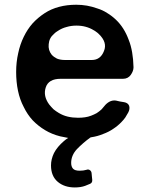

<svg xmlns="http://www.w3.org/2000/svg" viewBox="-20 -572 627 818"><path d="M543 -348.6Q547.9 -320.3 548.8 -286.1V-285.2Q548.8 -269.5 537.1 -252.9Q525.4 -236.3 503.9 -236.3H371.1H239.3H238.3Q186.5 -236.3 174.8 -199.2Q163.1 -163.1 189.5 -127Q198.2 -116.2 208 -106.4Q218.8 -97.7 230.5 -90.8Q248 -80.1 268.6 -75.2Q289.1 -70.3 312.5 -70.3Q328.1 -70.3 341.8 -72.3Q355.5 -74.2 368.2 -79.1Q380.9 -84 391.6 -89.8Q402.3 -96.7 412.1 -105.5Q415 -108.4 418 -112.3Q420.9 -115.2 423.8 -119.1Q433.6 -131.8 446.3 -138.7Q459 -145.5 473.6 -143.6Q483.4 -141.6 491.2 -139.6Q500 -138.7 508.8 -136.7Q525.4 -133.8 530.3 -121.1Q534.2 -107.4 526.4 -92.8Q519.5 -81.1 513.7 -71.3Q506.8 -61.5 498 -52.7Q482.4 -36.1 462.9 -23.4Q443.4 -9.8 418.9 -1Q395.5 8.8 369.1 12.7Q368.2 12.7 365.2 13.7Q333 37.1 307.6 63.5Q283.2 89.8 283.2 122.1Q283.2 137.7 291 146.5Q298.8 155.3 319.3 155.3Q335.9 155.3 348.6 151.4Q356.4 148.4 362.8 152.8Q369.1 157.2 370.1 165Q370.1 166 370.6 169.9Q371.1 173.8 371.6 180.7Q372.1 187.5 373 194.3Q374 206.1 364.3 210.9Q355.5 214.8 342.8 219.7Q324.2 226.6 298.8 226.6Q254.9 226.6 226.6 203.1Q197.3 178.7 197.3 132.8Q197.3 106.4 210 80.1Q223.6 53.7 252 29.3Q260.7 21.5 270.5 15.6Q252.9 12.7 236.3 8.8Q201.2 0 171.9 -17.6Q142.6 -35.2 119.1 -59.6Q96.7 -84 81.1 -116.2Q64.5 -147.5 56.6 -185.5Q48.8 -222.7 48.8 -265.6Q48.8 -307.6 57.6 -345.7Q65.4 -382.8 81.1 -415Q96.7 -447.3 119.1 -472.7Q141.6 -497.1 169.9 -515.6Q198.2 -534.2 232.4 -543Q265.6 -551.8 304.7 -551.8Q328.1 -551.8 350.6 -547.9Q373 -543.9 394.5 -536.1Q417 -529.3 436.5 -516.6Q456.1 -504.9 473.6 -488.3Q491.2 -471.7 504.9 -450.2Q518.6 -428.7 528.3 -402.3Q538.1 -377.9 543 -348.6ZM422.9 -354.5Q438.5 -391.6 400.4 -427.7Q395.5 -432.6 389.6 -436.5Q384.8 -440.4 378.9 -443.4Q363.3 -453.1 344.7 -458Q327.1 -462.9 305.7 -462.9Q283.2 -462.9 263.7 -457Q244.1 -452.1 226.6 -440.4Q221.7 -437.5 217.8 -434.6Q213.9 -431.6 210 -427.7Q189.5 -410.2 187.5 -383.8Q184.6 -358.4 200.2 -338.9Q209 -329.1 222.7 -322.3Q237.3 -316.4 256.8 -316.4H371.1Q408.2 -316.4 422.9 -354.5Z"/></svg>

Font: DeepSea
Style: Medium
Weight: 500
Designer: Stem
Version: Version 3.019;git-0a5106e0b